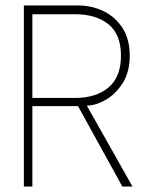

<svg xmlns="http://www.w3.org/2000/svg" viewBox="-20 -680 561 700"><path d="M67 -660H265Q315 -660 357.8 -639.2Q400.5 -618.5 426.8 -577.8Q453 -537 453 -477Q453 -417 427 -376.5Q401 -336 364.5 -315.5Q328 -295 296.5 -295L463 0H426L264.5 -293H98V0H67ZM98 -323H255Q330 -323 375.5 -361Q421 -399 421 -477Q421 -555 375.5 -591.5Q330 -628 255 -628H98Z"/></svg>

Font: League Spartan Extralight
Style: Regular
Weight: 200
Foundry: The League of Moveable Type
Version: Version 2.300; ttfautohint (v1.8.3)